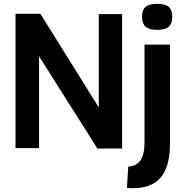

<svg xmlns="http://www.w3.org/2000/svg" viewBox="-20 -774 960 1003"><path d="M61 0V-702H191L496 -213V-700H618V2H489L184 -480V0ZM868 -541V-25Q868 79 831.5 137Q795 195 713 207Q703 208 691 208.5Q679 209 666.5 209Q654 209 643 207L650 96Q657 96 663 95Q669 94 675 92Q706 82 720.5 52.5Q735 23 735 -32V-541ZM801 -618Q759 -618 740.5 -634.5Q722 -651 722 -686Q722 -722 740.5 -738Q759 -754 801 -754Q843 -754 861.5 -738Q880 -722 880 -686Q880 -651 861.5 -634.5Q843 -618 801 -618Z"/></svg>

Font: Georama ExtraCondensed Thin SemiBold
Style: Regular
Weight: 600
Version: Version 1.001